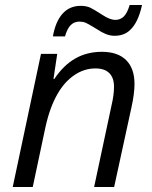

<svg xmlns="http://www.w3.org/2000/svg" viewBox="-20 -753 613 773"><path d="M145 -536.1H210.4L195.3 -435.1H198.7Q235.4 -490.2 282.7 -517.3Q330.1 -544.4 390.1 -544.4Q454.1 -544.4 487.8 -511Q521.5 -477.5 521.5 -415Q521.5 -376 509.3 -320.8L439.5 0H358.9L429.2 -329.6Q439 -370.6 439 -403.8Q439 -439.5 420.2 -458.5Q401.4 -477.5 364.3 -477.5Q318.8 -477.5 279.1 -450.4Q239.3 -423.3 211.4 -374.5Q180.7 -321.3 163.1 -241.7L111.8 0H31.2ZM305.2 -729.5Q325.2 -729.5 342.3 -722.7Q356 -716.3 394 -691.9Q423.3 -672.9 444.3 -672.9Q464.8 -672.9 478.8 -687Q492.7 -701.2 502 -732.9H551.8Q536.6 -662.6 503.9 -632.3Q480 -608.9 440.9 -608.9Q423.3 -608.9 406 -616Q388.7 -623 369.1 -636.2L354.5 -645Q335.4 -656.7 324.7 -661.4Q314 -666 299.8 -666Q278.8 -666 264.6 -651.9Q250.5 -637.7 241.7 -606.4H192.9Q203.6 -666.5 231.9 -698Q260.3 -729.5 305.2 -729.5Z"/></svg>

Font: Viking Open Sans
Style: Italic
Weight: 400
Italic angle: -12°
Foundry: Ascender Corporation
Version: Version 2.000